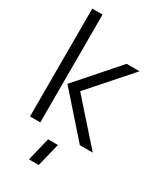

<svg xmlns="http://www.w3.org/2000/svg" viewBox="-220 -769 900 1059"><g transform="rotate(30 229.5 -239.5)"><path d="M153.3 208 189.5 59.6H252L215.8 208ZM40 0V-686.5H105.5V0ZM128.9 -258.8 356.4 -517.6H438.5L210 -258.8L439.5 0H357.4Z"/></g></svg>

Font: Post No Bills Colombo Medium
Style: Regular
Weight: 500
Designer: Kosala Senevirathne, Siva Puranthara, Lasantha Premarathna, Tharique Azeez
Foundry: Mooniak
Version: Version 1.220 ; ttfautohint (v1.6)